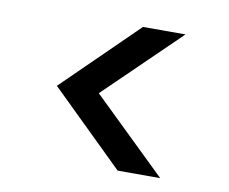

<svg xmlns="http://www.w3.org/2000/svg" viewBox="-58 -663 716 600"><g transform="rotate(10 300.0 -363.0)"><path d="M350 -135 117 -363 350 -591H485L250 -363L485 -135Z"/></g></svg>

Font: Rethink Sans Medium
Style: Regular
Weight: 500
Designer: The Rethink Sans project authors (Hans Thiessen). DM Sans designed by Colophon Foundry.
Foundry: Rethink Communications LLC
Version: Version 1.001